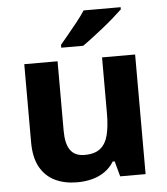

<svg xmlns="http://www.w3.org/2000/svg" viewBox="-54 -815 758 873"><g transform="rotate(-5 325.0 -378.0)"><path d="M576 -546V0H460L441 -70H432Q415 -42 388.5 -24Q362 -6 330.5 2Q299 10 264 10Q206 10 162.5 -11Q119 -32 94.5 -76Q70 -120 70 -190V-546H222V-228Q222 -170 242.5 -140.5Q263 -111 308 -111Q354 -111 379.5 -131.5Q405 -152 415 -192Q425 -232 425 -290V-546ZM529 -756Q514 -742 491 -721.5Q468 -701 441 -679.5Q414 -658 388.5 -638.5Q363 -619 344 -606H244V-619Q260 -638 281.5 -664Q303 -690 324.5 -717Q346 -744 360 -766H529Z"/></g></svg>

Font: Noto Sans Khmer
Style: Bold
Weight: 700
Version: Version 2.003